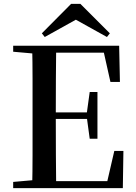

<svg xmlns="http://www.w3.org/2000/svg" viewBox="-20 -971 700 991"><path d="M395 -951 547 -799 532 -780 336 -889H407L211 -780L196 -799L347 -951ZM48 0V-32L195 -45H208V0ZM146 0Q148 -85 148 -170.5Q148 -256 148 -342V-393Q148 -479 148 -564.5Q148 -650 146 -735H270Q269 -651 268.5 -564Q268 -477 268 -384V-359Q268 -261 268.5 -173.5Q269 -86 270 0ZM208 0V-36H587L527 -6L570 -192H617L614 0ZM208 -357V-391H452V-357ZM443 -255 428 -366V-387L443 -496H483V-255ZM48 -704V-735H208V-691H195ZM550 -548 509 -731 568 -699H208V-735H595L599 -548Z"/></svg>

Font: Noto Serif TC ExtraLight SemiBold
Style: Regular
Weight: 600
Version: Version 2.003-H1;hotconv 1.1.1;makeotfexe 2.6.0